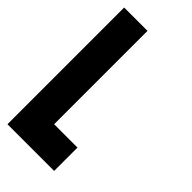

<svg xmlns="http://www.w3.org/2000/svg" viewBox="-202 -476 727 727"><g transform="rotate(45 161.5 -112.5)"><path d="M0 200.2V-424.8H125V75.2H250V200.2Z"/></g></svg>

Font: Ishtika
Style: Block
Weight: 400
Designer: Kailash Nadh
Version: Version 2.3